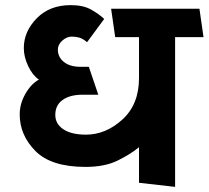

<svg xmlns="http://www.w3.org/2000/svg" viewBox="-20 -714 815 750"><path d="M523 0V-139Q492 -113 441 -87.5Q390 -62 314 -62Q180 -62 118.5 -124Q57 -186 57 -267Q57 -309 79.5 -348Q102 -387 132 -403Q107 -420 90 -456Q73 -492 73 -526Q73 -591 123.5 -642.5Q174 -694 256 -694Q305 -694 336 -676.5Q367 -659 387 -640L320 -549Q304 -563 290 -567Q276 -571 260 -571Q241 -571 223.5 -555.5Q206 -540 206 -520Q206 -491 229.5 -472Q253 -453 295 -453H327L364 -344H302Q253 -344 224.5 -323.5Q196 -303 196 -265Q196 -230 227.5 -209Q259 -188 316 -188Q393 -188 458 -247Q523 -306 523 -409V-569H430L414 -680H759L775 -569H664V16Z"/></svg>

Font: Palanquin Dark
Style: Regular
Weight: 400
Designer: Pria Ravichandran
Version: Version 1.001